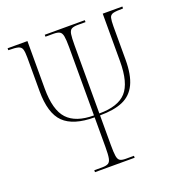

<svg xmlns="http://www.w3.org/2000/svg" viewBox="-129 -825 885 937"><g transform="rotate(-20 313.5 -357.0)"><path d="M206 0V-10H247Q268 -10 278.5 -16Q289 -22 292.5 -40.5Q296 -59 296 -98V-252Q186 -252 136.5 -300.5Q87 -349 87 -465V-638Q87 -666 83 -680.5Q79 -695 63.5 -699.5Q48 -704 12 -704V-714H115V-467Q115 -356 158.5 -309Q202 -262 296 -262V-616Q296 -655 292.5 -673.5Q289 -692 278.5 -698Q268 -704 246 -704H205V-714H413V-704H373Q351 -704 340.5 -698Q330 -692 327 -673.5Q324 -655 324 -616V-262Q422 -262 464 -308.5Q506 -355 506 -467V-714H608V-704Q572 -704 556.5 -700Q541 -696 537.5 -681.5Q534 -667 534 -638V-465Q534 -386 511.5 -339Q489 -292 443 -272Q397 -252 324 -252V-98Q324 -59 327 -40.5Q330 -22 339.5 -16Q349 -10 369 -10H412V0Z"/></g></svg>

Font: Noto Serif Display SemiCondensed Thin
Style: Regular
Weight: 100
Width: 4
Designer: Monotype Design Team
Foundry: Monotype Imaging Inc.
Version: Version 2.009